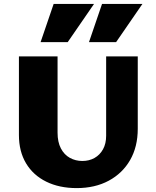

<svg xmlns="http://www.w3.org/2000/svg" viewBox="-20 -947 798 984"><path d="M373 17Q284 17 217 -16Q150 -49 113.5 -110Q77 -171 77 -255V-658H275V-267Q275 -219 292 -186.5Q309 -154 338 -138Q367 -122 402 -122Q437 -122 464.5 -137.5Q492 -153 508 -182Q524 -211 524 -251V-658H686V-287Q686 -195 647 -127Q608 -59 537.5 -21Q467 17 373 17ZM188 -731 255 -927H462L327 -731ZM436 -731 503 -927H710L575 -731Z"/></svg>

Font: Ysabeau Office Black
Style: Regular
Weight: 900
Designer: Christian Thalmann (Catharsis Fonts)
Version: Version 2.001;gftools[0.9.30]; featfreeze: tnum,lnum,ss02